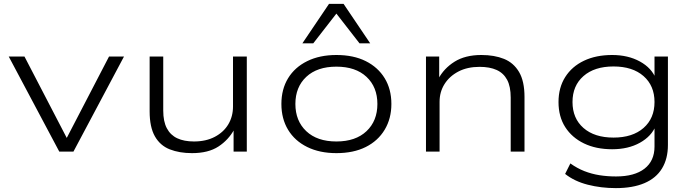

<svg xmlns="http://www.w3.org/2000/svg" viewBox="-20 -780 3566 988"><path d="M285 0 25 -489H106L333 -52H314L541 -489H618L358 0Z M968 8Q903 8 853.5 -11.5Q804 -31 777 -78.5Q750 -126 750 -207V-489H820V-211Q820 -155 838.5 -120Q857 -85 892 -68.5Q927 -52 978 -52Q1040 -52 1085.5 -76Q1131 -100 1155 -140.5Q1179 -181 1179 -232V-489H1250V0H1182V-115H1186Q1156 -60 1104 -26Q1052 8 968 8Z M1711 8Q1625 8 1561 -23.5Q1497 -55 1462.5 -112Q1428 -169 1428 -245Q1428 -321 1462.5 -377.5Q1497 -434 1561 -465.5Q1625 -497 1711 -497Q1799 -497 1862 -465.5Q1925 -434 1959.5 -377.5Q1994 -321 1994 -245Q1994 -170 1959.5 -112.5Q1925 -55 1862 -23.5Q1799 8 1711 8ZM1711 -52Q1810 -52 1866 -105Q1922 -158 1922 -245Q1922 -332 1866 -384.5Q1810 -437 1711 -437Q1612 -437 1556 -384.5Q1500 -332 1500 -245Q1500 -158 1556 -105Q1612 -52 1711 -52ZM1536 -557 1673 -760H1748L1885 -557H1830L1711 -710L1592 -557Z M2172 0V-489H2240V-373H2235Q2264 -428 2319 -462.5Q2374 -497 2457 -497Q2524 -497 2573.5 -477Q2623 -457 2651 -409.5Q2679 -362 2679 -281V0H2608V-278Q2608 -335 2589.5 -369.5Q2571 -404 2535.5 -420Q2500 -436 2448 -436Q2385 -436 2339 -412Q2293 -388 2267.5 -347.5Q2242 -307 2242 -256V0Z M3149 188Q3073 188 3004.5 170.5Q2936 153 2888 115L2915 61Q2950 86 2987 100.5Q3024 115 3064.5 121.5Q3105 128 3150 128Q3245 128 3296.5 88Q3348 48 3348 -26V-134H3355Q3333 -79 3273 -45.5Q3213 -12 3130 -12Q3047 -12 2985 -42Q2923 -72 2888.5 -126Q2854 -180 2854 -255Q2854 -329 2888.5 -383.5Q2923 -438 2985 -467.5Q3047 -497 3130 -497Q3212 -497 3273 -463.5Q3334 -430 3356 -373H3348V-489H3417V-34Q3417 37 3386.5 87Q3356 137 3296 162.5Q3236 188 3149 188ZM3137 -72Q3235 -72 3291.5 -121.5Q3348 -171 3348 -255Q3348 -339 3291.5 -388.5Q3235 -438 3137 -438Q3039 -438 2982.5 -388.5Q2926 -339 2926 -255Q2926 -171 2982.5 -121.5Q3039 -72 3137 -72Z"/></svg>

Font: Nunito Sans 10pt Expanded Light
Style: Regular
Weight: 300
Width: 7
Designer: Vernon Adams
Foundry: Vernon Adams
Version: Version 3.101;gftools[0.9.27]